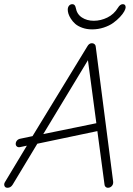

<svg xmlns="http://www.w3.org/2000/svg" viewBox="-49 -889 635 915"><path d="M390.1 -749Q364.3 -749 343.3 -756.6Q322.3 -764.2 309.8 -775.1Q297.4 -786.1 288.8 -799.6Q280.3 -813 277.1 -823.7Q273.9 -834.5 273.9 -842.8Q273.9 -854.5 280 -861.8Q286.1 -869.1 295.9 -869.1Q308.6 -869.1 312 -852.1Q317.4 -821.3 341.3 -805.7Q365.2 -790 397.9 -790Q431.2 -790 462.6 -805.4Q494.1 -820.8 513.2 -852.1Q523.4 -869.1 536.1 -869.1Q549.8 -869.1 549.8 -854Q549.8 -847.2 543.2 -835Q536.6 -822.8 522.7 -807.9Q508.8 -793 490.5 -779.8Q472.2 -766.6 445.6 -757.8Q418.9 -749 390.1 -749ZM464.8 5.9Q459 5.9 454.3 1.7Q449.7 -2.4 449.2 -8.8L415 -264.2L128.9 -204.1L11.2 -8.8Q2 5.9 -13.2 5.9Q-24.4 5.9 -27.8 -3.2Q-31.2 -12.2 -24.9 -22L79.1 -194.8L46.9 -188Q37.6 -186 31.7 -190.7Q25.9 -195.3 25.9 -203.1Q25.9 -211.9 31.7 -219Q37.6 -226.1 47.9 -228L106 -240.2L367.2 -668Q375.5 -683.1 389.2 -683.1Q396 -683.1 401.4 -678.7Q406.7 -674.3 407.2 -667L490.2 -23.9Q491.7 -11.2 484.1 -2.7Q476.6 5.9 464.8 5.9ZM157.2 -250 410.2 -301.8 370.1 -602.1Z"/></svg>

Font: Comic Neue Light
Style: Italic
Weight: 300
Italic angle: -12°
Designer: Craig Rozynski
Foundry: Craig Rozynski
Version: Version 2.003;hotconv 1.0.109;makeotfexe 2.5.65596